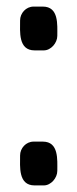

<svg xmlns="http://www.w3.org/2000/svg" viewBox="-20 -563 235 583"><path d="M82 -133C59 -133 41 -113 41 -91C41 -57 35 0 85 0H113C135 0 154 -23 154 -44C154 -78 159 -133 110 -133ZM82 -543C59 -543 41 -523 41 -501C41 -467 35 -410 85 -410H113C135 -410 154 -433 154 -454C154 -488 159 -543 110 -543Z"/></svg>

Font: DisSenso
Style: Regular
Weight: 400
Version: Version 1.150